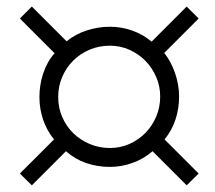

<svg xmlns="http://www.w3.org/2000/svg" viewBox="-20 -720 650 580"><path d="M463.9 -428.2Q463.9 -459.5 451.9 -487.3Q439.9 -515.1 419.4 -536.1Q398.9 -557.1 371.1 -569.6Q343.3 -582 312 -582Q279.3 -582 251 -570.1Q222.7 -558.1 201.4 -537.1Q180.2 -516.1 168 -487.8Q155.8 -459.5 155.8 -426.8Q155.8 -394.5 168 -366.5Q180.2 -338.4 201.4 -317.6Q222.7 -296.9 251.2 -284.9Q279.8 -272.9 312 -272.9Q343.8 -272.9 371.6 -285.4Q399.4 -297.9 419.9 -319.1Q440.4 -340.3 452.1 -368.4Q463.9 -396.5 463.9 -428.2ZM543.9 -160.2 440.9 -263.2Q413.6 -239.7 380.1 -227.8Q346.7 -215.8 312 -215.8Q274.4 -215.8 240.7 -227.3Q207 -238.8 179.2 -263.2L76.2 -160.2L40 -195.8L143.1 -298.8Q121.1 -326.2 110.1 -358.9Q99.1 -391.6 99.1 -426.8Q99.1 -444.3 101.8 -462.2Q104.5 -480 110.1 -497.1Q115.7 -514.2 124.3 -530Q132.8 -545.9 145 -559.1L40 -664.1L76.2 -700.2L181.2 -595.2Q208 -617.2 242.4 -628.2Q276.9 -639.2 312 -639.2Q346.7 -639.2 379.4 -627.7Q412.1 -616.2 438 -594.2L543.9 -700.2L580.1 -664.1L476.1 -560.1Q497.1 -533.7 509 -498.5Q521 -463.4 521 -428.2Q521 -392.6 510.3 -359.4Q499.5 -326.2 477.1 -298.8L580.1 -195.8Z"/></svg>

Font: BabelStone Ogham Bound
Style: Regular
Weight: 400
Designer: Andrew West
Foundry: BabelStone
Version: Version 2.02 March 14, 2022